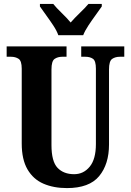

<svg xmlns="http://www.w3.org/2000/svg" viewBox="-20 -951 668 981"><path d="M322 10Q254 10 202 -12.5Q150 -35 120.5 -85.5Q91 -136 91 -218V-600Q91 -640 75 -650.5Q59 -661 36 -661H14V-714H320V-661H298Q275 -661 259 -650Q243 -639 243 -596V-210Q243 -126 274 -93.5Q305 -61 359 -61Q407 -61 438.5 -99.5Q470 -138 470 -215V-600Q470 -640 455 -650.5Q440 -661 416 -661H395V-714H615V-661H593Q569 -661 553 -650Q537 -639 537 -596V-213Q537 -112 486.5 -51Q436 10 322 10ZM278 -771Q270 -794 252.5 -820.5Q235 -847 216 -873Q197 -899 184 -918V-931H252Q267 -912 295 -885Q323 -858 341 -836Q360 -858 388 -885Q416 -912 432 -931H500V-918Q487 -899 468 -873Q449 -847 431.5 -820.5Q414 -794 405 -771Z"/></svg>

Font: Noto Serif ExtraCondensed ExtraBold
Style: Regular
Weight: 800
Width: 2
Designer: Monotype Design Team
Foundry: Monotype Imaging Inc.
Version: Version 2.013; ttfautohint (v1.8.4.7-5d5b)